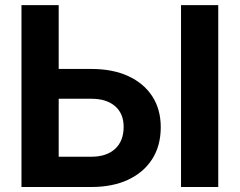

<svg xmlns="http://www.w3.org/2000/svg" viewBox="-20 -748 958 768"><path d="M214.8 -472.2H345.2Q430.7 -472.2 492.9 -443.6Q555.2 -415 589.1 -362.8Q623 -310.5 623 -239.3Q623 -165.5 589.1 -112.1Q555.2 -58.6 492.9 -29.3Q430.7 0 345.2 0H65.9V-727.5H214.8ZM214.8 -353V-121.1H345.2Q406.2 -121.1 440.4 -152.6Q474.6 -184.1 474.6 -240.7Q474.6 -293.5 440.4 -323.2Q406.2 -353 345.2 -353ZM853 -727.5V0H704.1V-727.5Z"/></svg>

Font: Inter
Style: Bold
Weight: 700
Designer: Rasmus Andersson
Foundry: rsms
Version: Version 4.001;git-9221beed3